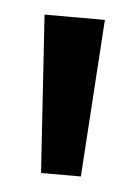

<svg xmlns="http://www.w3.org/2000/svg" viewBox="-33 -772 223 317"><g transform="rotate(5 79.0 -613.5)"><path d="M46 -483 29 -744H129L112 -483Z"/></g></svg>

Font: Ojuju ExtraLight ExtraBold
Style: Regular
Weight: 800
Version: Version 1.000